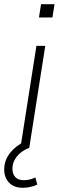

<svg xmlns="http://www.w3.org/2000/svg" viewBox="-50 -702 282 912"><path d="M47 0 123 -484H165L89 0ZM135 -619 145 -682H209L199 -619ZM59 190Q16 190 -7 165.5Q-30 141 -30 103Q-30 59 -1.5 23.5Q27 -12 71 -31L89 0Q62 11 44.5 26.5Q27 42 18 60.5Q9 79 9 99Q9 124 22.5 139Q36 154 64 154Q76 154 89.5 151Q103 148 118 141L127 175Q117 180 98 185Q79 190 59 190Z"/></svg>

Font: Nunito Sans 12pt ExtraLight 12pt ExtraLight
Style: Italic
Weight: 250
Italic angle: -9°
Version: Version 3.101;gftools[0.9.27]